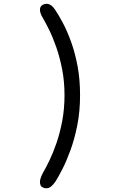

<svg xmlns="http://www.w3.org/2000/svg" viewBox="-20 -782 659 1012"><path d="M206.5 206.5Q198 203 194.2 195.2Q190.5 187.5 190.5 177.5Q190.5 167 195 154.5Q199.5 142 206 129.5Q221 104.5 240.2 64.5Q259.5 24.5 277.8 -28.2Q296 -81 308 -144.5Q320 -208 320 -280Q320 -352 307.8 -415.5Q295.5 -479 277.2 -531.5Q259 -584 239.5 -623.8Q220 -663.5 205 -688.5Q190.5 -713.5 190.5 -730.5Q190.5 -749.5 206.5 -757.5Q216.5 -762 225 -762Q237.5 -762 249.2 -753.8Q261 -745.5 271 -730Q289.5 -702.5 312 -660Q334.5 -617.5 355 -560.8Q375.5 -504 388.8 -433.8Q402 -363.5 402 -280Q402 -196.5 387.8 -123.8Q373.5 -51 352 8Q330.5 67 308.8 109.5Q287 152 272.5 174.5Q261 191.5 249.2 201Q237.5 210.5 224 210.5Q220 210.5 215.5 209.5Q211 208.5 206.5 206.5Z"/></svg>

Font: Sono ExtraLight Monospace
Style: Regular
Weight: 400
Version: Version 2.112